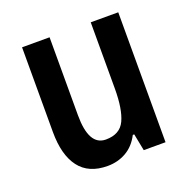

<svg xmlns="http://www.w3.org/2000/svg" viewBox="-104 -694 742 754"><g transform="rotate(-20 267.0 -317.5)"><path d="M467 -594V-51H376L362 -122H356Q335 -81 300 -61Q265 -41 222 -41Q143 -41 104 -92.5Q65 -144 65 -240V-594H180V-268Q180 -141 251 -141Q310 -141 331 -186Q352 -231 352 -317V-594Z"/></g></svg>

Font: Noto Sans Tamil UI Condensed SemiBold
Style: Regular
Weight: 600
Width: 3
Designer: Jelle Bosma - Monotype Design Team
Foundry: Monotype Imaging Inc.
Version: Version 2.004; ttfautohint (v1.8.4.7-5d5b)